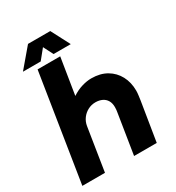

<svg xmlns="http://www.w3.org/2000/svg" viewBox="-208 -1013 1040 1137"><g transform="rotate(-30 312.5 -444.5)"><path d="M18 0 133.3 -730H288L249.3 -489L248.3 -482Q282.7 -504.7 317 -514.8Q351.3 -525 381.7 -525Q442 -525 485.5 -499.7Q529 -474.3 552.7 -430Q576.3 -385.7 576.3 -329Q576.3 -314.7 574 -297.5Q571.7 -280.3 569.7 -266L526.7 0H371.7L415 -272Q416.7 -280.3 417.5 -289.8Q418.3 -299.3 418.3 -308Q418.3 -334.3 407.8 -352.5Q397.3 -370.7 377.7 -380.3Q358 -390 331.7 -390Q304.3 -390 280.3 -377.5Q256.3 -365 240 -343.2Q223.7 -321.3 219 -293.3L172.7 0ZM51.3 -761.3 159.7 -889H311.7L378.3 -761.3H260.7L226.7 -828L172.7 -761.3Z"/></g></svg>

Font: MuseoModerno Thin
Style: Italic
Weight: 100
Italic angle: -9°
Designer: Pablo Cosgaya, Héctor Gatti, Marcela Romero, and the Authors of The MuseoModerno Project.
Foundry: Omnibus-Type Team
Version: Version 1.003